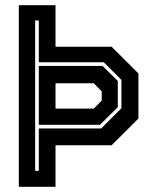

<svg xmlns="http://www.w3.org/2000/svg" viewBox="-20 -720 606 740"><path d="M52.5 0V-700H194V-540H410L513.5 -437V-263L410 -160H194V0ZM115.5 -61.5H129.5V-225H370L448 -303V-412L380 -480H129.5V-641H115.5ZM129.5 -239V-466H375L434 -408V-307L365 -239ZM194 -301.5H341.5L372 -332V-368L341.5 -399H194Z"/></svg>

Font: Tourney Thin
Style: Regular
Weight: 100
Designer: Tyler Finck
Foundry: Etcetera Type Co
Version: Version 1.015